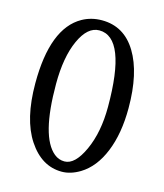

<svg xmlns="http://www.w3.org/2000/svg" viewBox="-110 -811 771 903"><g transform="rotate(15 275.0 -359.5)"><path d="M275 -728Q383 -728 442.5 -630Q502 -532 502 -361Q502 -237 465.5 -147.5Q429 -58 363 -18Q318 9 275 9Q177 9 112.5 -88.5Q48 -186 48 -361Q48 -630 180 -704Q223 -728 275 -728ZM275 -41Q326 -41 366.5 -129.5Q407 -218 407 -342Q407 -679 275 -679Q218 -679 180.5 -596.5Q143 -514 143 -383Q143 -126 225 -59Q247 -41 275 -41Z"/></g></svg>

Font: Sawarabi Mincho
Style: Regular
Weight: 400
Version: Version 1.00